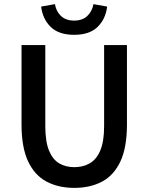

<svg xmlns="http://www.w3.org/2000/svg" viewBox="-20 -891 714 923"><path d="M337.4 12.2Q260.7 12.2 203.6 -18.1Q146.5 -48.3 115 -115.5Q83.5 -182.6 83.5 -293V-674.3H197.8V-284.7Q197.8 -210.4 215.6 -167.2Q233.4 -124 264.6 -105.7Q295.9 -87.4 337.4 -87.4Q378.9 -87.4 411.1 -105.7Q443.4 -124 461.9 -167.2Q480.5 -210.4 480.5 -284.7V-674.3H590.3V-293Q590.3 -182.6 559.1 -115.5Q527.8 -48.3 470.9 -18.1Q414.1 12.2 337.4 12.2ZM336.4 -723.6Q262.7 -723.6 223.9 -761.5Q185.1 -799.3 177.7 -859.4L244.1 -871.1Q250 -835.9 273.4 -814Q296.9 -792 336.4 -792Q376 -792 399.4 -814Q422.9 -835.9 429.2 -871.1L495.1 -859.4Q487.8 -799.3 449 -761.5Q410.2 -723.6 336.4 -723.6Z"/></svg>

Font: Akatab
Style: Bold
Weight: 700
Designer: SIL Global
Foundry: SIL Global
Version: Version 4.100